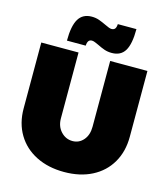

<svg xmlns="http://www.w3.org/2000/svg" viewBox="-134 -1034 1010 1155"><g transform="rotate(15 370.5 -457.0)"><path d="M374 -177Q415 -177 442 -208.5Q469 -240 469 -291V-701H701V-291Q701 -199 660.5 -129.5Q620 -60 546 -22Q472 16 373 16Q274 16 198.5 -22Q123 -60 81.5 -129.5Q40 -199 40 -291V-701H272V-291Q272 -241 302 -209Q332 -177 374 -177ZM465 -750Q440 -750 419.5 -757Q399 -764 373 -777Q370 -778 356 -784.5Q342 -791 332 -791Q318 -791 311 -781.5Q304 -772 303 -752H186Q186 -844 212 -887Q238 -930 294 -930Q319 -930 340 -922.5Q361 -915 386 -903Q414 -889 426 -889Q441 -889 448 -898Q455 -907 456 -927H572Q572 -834 546.5 -792Q521 -750 465 -750Z"/></g></svg>

Font: Gontserrat Black
Style: Regular
Weight: 900
Designer: Julieta Ulanovsky
Foundry: Julieta Ulanovsky
Version: Version 6.001